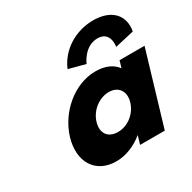

<svg xmlns="http://www.w3.org/2000/svg" viewBox="-177 -984 1179 1178"><g transform="rotate(-30 412.0 -395.5)"><path d="M459.9 -594C459.9 -594 501.5 -697 595.5 -697C689.5 -697 669.9 -594 669.9 -594L805.1 -625C825 -732 757 -806 628 -806C499 -806 387 -732 343.1 -625ZM335.2 -256C356.4 -327 424.3 -377 491.3 -377C557.3 -377 595.4 -327 574.2 -256C553.4 -186 488.5 -136 419.5 -136C347.5 -136 314.4 -186 335.2 -256ZM147.2 -256C102.6 -106 171.5 15 321.5 15C391.5 15 460.8 -16 511.3 -58H513.3L496 0H671L823.8 -513H646.8L632.2 -464C602.4 -505 552.2 -528 483.2 -528C333.2 -528 191.9 -406 147.2 -256Z"/></g></svg>

Font: Hussar
Style: BdOblThree
Weight: 700
Foundry: Cannot Into Space Fonts
Version: Version 2.00